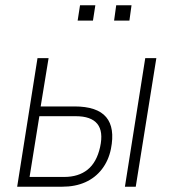

<svg xmlns="http://www.w3.org/2000/svg" viewBox="-20 -707 656 727"><path d="M45 0 122 -487H164L134 -304H262Q348 -304 382 -263.5Q416 -223 400 -143Q391 -99 366 -66.5Q341 -34 303 -17Q265 0 215 0ZM92 -37H223Q277 -37 311.5 -64.5Q346 -92 359 -150Q372 -209 348.5 -238Q325 -267 267 -267H129ZM453 0 530 -487H572L494 0ZM412 -629 420 -687H478L470 -629ZM274 -629 283 -687H341L332 -629Z"/></svg>

Font: Nunito Sans 10pt Condensed ExtraLight
Style: Italic
Weight: 250
Width: 3
Italic angle: -9°
Designer: Vernon Adams
Foundry: Vernon Adams
Version: Version 3.101;gftools[0.9.27]